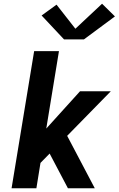

<svg xmlns="http://www.w3.org/2000/svg" viewBox="-20 -1009 640 1029"><path d="M42 0 163 -735H296L228 -320L409 -520H574L340 -281L488 0H344L246 -186L197 -136L175 0ZM430 -798H323L203 -926L283 -984L384 -855L527 -989L596 -921Z"/></svg>

Font: Iosevka SS04 XBd Ex
Style: Italic
Weight: 800
Width: 7
Italic angle: -9°
Monospace: yes
Designer: Belleve Invis
Foundry: Belleve Invis
Version: Version 19.0.0; ttfautohint (v1.8.4)